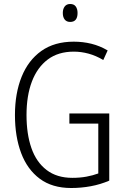

<svg xmlns="http://www.w3.org/2000/svg" viewBox="-20 -933 630 963"><path d="M328 -364H528V-27Q484 -8 435.5 1Q387 10 337 10Q242 10 179.5 -36.5Q117 -83 86 -165.5Q55 -248 55 -356Q55 -465 88.5 -548Q122 -631 187.5 -677.5Q253 -724 350 -724Q396 -724 438.5 -713.5Q481 -703 520 -680L498 -632Q461 -654 424 -664Q387 -674 350 -674Q272 -674 219.5 -634.5Q167 -595 140 -524Q113 -453 113 -356Q113 -261 137.5 -190.5Q162 -120 213.5 -80.5Q265 -41 343 -41Q381 -41 413.5 -47Q446 -53 473 -63V-313H328ZM332 -913Q351 -913 360 -900.5Q369 -888 369 -868Q369 -823 332 -823Q314 -823 304.5 -835Q295 -847 295 -868Q295 -888 304.5 -900.5Q314 -913 332 -913Z"/></svg>

Font: Noto Sans Sinhala Condensed Light
Style: Regular
Weight: 300
Width: 3
Designer: Jelle Bosma - Monotype Design Team
Foundry: Monotype Imaging Inc.
Version: Version 2.006; ttfautohint (v1.8.4.7-5d5b)